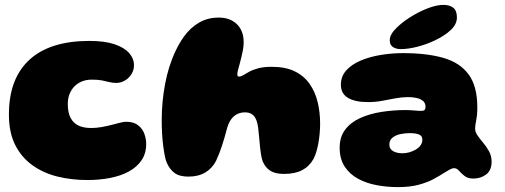

<svg xmlns="http://www.w3.org/2000/svg" viewBox="-20 -698 2068 786"><path d="M337.5 39Q273 39 215.2 24.8Q157.5 10.5 112.8 -21.5Q68 -53.5 42.2 -104.5Q16.5 -155.5 16.5 -229Q16.5 -304.5 38.2 -360.8Q60 -417 102.2 -455Q144.5 -493 205.8 -511.8Q267 -530.5 345.5 -530.5Q409 -530.5 449.2 -516.8Q489.5 -503 509 -480.5Q528.5 -458 528.5 -431.5Q528.5 -411 518 -394.2Q507.5 -377.5 490.8 -368Q474 -358.5 456 -358.5Q440.5 -358.5 427.2 -362Q414 -365.5 397.5 -368.8Q381 -372 355.5 -372Q334 -372 316.2 -365Q298.5 -358 285.2 -344.8Q272 -331.5 264.8 -313.2Q257.5 -295 257.5 -272.5Q257.5 -237.5 268.8 -215.8Q280 -194 301.2 -184Q322.5 -174 353 -174Q374.5 -174 395.5 -177.8Q416.5 -181.5 436 -186.5Q455.5 -191.5 471 -195.5Q486.5 -199.5 496 -199.5Q527.5 -199.5 545.5 -185.2Q563.5 -171 571 -150Q578.5 -129 578.5 -109Q578.5 -70 559.5 -42Q540.5 -14 507.5 4Q474.5 22 430.8 30.5Q387 39 337.5 39Z M751 25Q714.5 25 694.2 9.8Q674 -5.5 662.5 -32.5Q658 -43 654.5 -60.8Q651 -78.5 648 -101.8Q645 -125 643.5 -151.5Q642 -178 642 -206.5Q642 -243 645.5 -280.5Q649 -318 655.8 -354Q662.5 -390 673.2 -424.2Q684 -458.5 698.8 -489.5Q713.5 -520.5 732 -547Q759 -584.5 794.5 -605.2Q830 -626 875.5 -626Q922 -626 949.8 -599Q977.5 -572 977.5 -525.5Q977.5 -510.5 974.8 -494.8Q972 -479 968.2 -464Q964.5 -449 960.8 -435.2Q957 -421.5 954.2 -410.8Q951.5 -400 951.5 -393.5Q951.5 -384.5 958.5 -384.5Q966.5 -384.5 976.2 -390.5Q986 -396.5 1000.5 -404.5Q1015 -412.5 1037.2 -418.5Q1059.5 -424.5 1092.5 -424.5Q1149 -424.5 1187 -405.8Q1225 -387 1247.8 -354.2Q1270.5 -321.5 1280.5 -279.8Q1290.5 -238 1290.5 -192Q1290.5 -171 1288.5 -150Q1286.5 -129 1283 -110Q1279.5 -91 1274.5 -75Q1269.5 -59 1263.5 -47.5Q1246.5 -17 1217 -1.5Q1187.5 14 1143 14Q1106.5 14 1086.5 1Q1066.5 -12 1056 -36Q1052 -46.5 1049.5 -60Q1047 -73.5 1045.2 -89.5Q1043.5 -105.5 1042 -123.2Q1040.5 -141 1038.5 -159.5Q1037 -177.5 1033.8 -192Q1030.5 -206.5 1024.5 -216.5Q1018.5 -226.5 1008.5 -232.2Q998.5 -238 983 -238Q968 -238 956 -233.2Q944 -228.5 935.2 -220Q926.5 -211.5 920.2 -200Q914 -188.5 910 -174.5Q904 -152 898.8 -134Q893.5 -116 888.5 -100.8Q883.5 -85.5 877.8 -70.8Q872 -56 864.5 -39.5Q848.5 -8.5 820.2 8.2Q792 25 751 25Z M1609 68Q1565.5 68 1523 60.2Q1480.5 52.5 1446.2 34Q1412 15.5 1391.2 -15.8Q1370.5 -47 1370.5 -93.5Q1370.5 -137.5 1393 -167.2Q1415.5 -197 1454 -214.5Q1492.5 -232 1541.2 -239.8Q1590 -247.5 1642.5 -247.5Q1654.5 -247.5 1666.2 -246.5Q1678 -245.5 1688 -244.8Q1698 -244 1703.5 -244Q1714 -244 1718 -248Q1722 -252 1722 -260.5Q1722 -266.5 1720.5 -271.2Q1719 -276 1716 -280.2Q1713 -284.5 1708.5 -287Q1699.5 -294 1684 -297.2Q1668.5 -300.5 1650 -300.5Q1625.5 -300.5 1598.8 -295.5Q1572 -290.5 1544 -285.2Q1516 -280 1486.5 -280Q1434 -280 1404.8 -297.2Q1375.5 -314.5 1375.5 -351Q1375.5 -385 1397.2 -409.5Q1419 -434 1456 -449.8Q1493 -465.5 1538.2 -473Q1583.5 -480.5 1630 -480.5Q1727.5 -480.5 1795.2 -461Q1863 -441.5 1898.5 -393.2Q1934 -345 1934 -258.5Q1934 -241 1932.8 -228Q1931.5 -215 1929.5 -205Q1927.5 -195 1926.2 -187.2Q1925 -179.5 1925 -172Q1925 -157.5 1935 -143.2Q1945 -129 1958.5 -113Q1972 -97 1982.2 -78.2Q1992.5 -59.5 1992.5 -36Q1992.5 -0.5 1970.2 16.2Q1948 33 1917.5 33Q1895.5 33 1882 22.5Q1868.5 12 1859.2 1.2Q1850 -9.5 1839 -9.5Q1831.5 -9.5 1821.2 -4Q1811 1.5 1797.5 10Q1781.5 20.5 1756.5 34.2Q1731.5 48 1695.2 58Q1659 68 1609 68ZM1626.5 -70.5Q1641.5 -70.5 1655.8 -74.5Q1670 -78.5 1682.2 -85.8Q1694.5 -93 1701.8 -103.2Q1709 -113.5 1709 -126Q1709 -137 1702.5 -142.8Q1696 -148.5 1684 -150.8Q1672 -153 1657 -153Q1637.5 -153 1618.2 -148.8Q1599 -144.5 1586.5 -134.2Q1574 -124 1574 -106Q1574 -93 1581.5 -85.5Q1589 -78 1600.8 -74.2Q1612.5 -70.5 1626.5 -70.5ZM1620.5 -497Q1601.5 -497 1588.5 -505.5Q1575.5 -514 1575.5 -533.5Q1575.5 -557.5 1605.2 -586Q1635 -614.5 1676.5 -638Q1707 -655.5 1738.8 -666.8Q1770.5 -678 1794.5 -678Q1821.5 -678 1836 -666Q1850.5 -654 1850.5 -626.5Q1850.5 -598.5 1825 -574.8Q1799.5 -551 1761 -533Q1727 -516.5 1689 -506.8Q1651 -497 1620.5 -497Z"/></svg>

Font: Gluten ExtraBold
Style: Regular
Weight: 800
Designer: Tyler Finck
Foundry: Etcetera Type Company
Version: Version 1.300